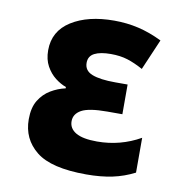

<svg xmlns="http://www.w3.org/2000/svg" viewBox="-69 -625 667 700"><g transform="rotate(10 265.0 -275.0)"><path d="M295 10Q165 10 109.5 -34.5Q54 -79 54 -152Q54 -195 70.5 -222Q87 -249 113 -264.5Q139 -280 167 -286V-291Q147 -298 127 -313.5Q107 -329 93.5 -353.5Q80 -378 80 -412Q80 -483 141 -521.5Q202 -560 299 -560Q346 -560 389 -550Q432 -540 477 -518L428 -404Q397 -421 370 -429.5Q343 -438 308 -438Q269 -438 247.5 -427Q226 -416 226 -391Q226 -362 255.5 -350.5Q285 -339 341 -339H387V-229H331Q263 -229 236 -214Q209 -199 209 -172Q209 -145 234.5 -130Q260 -115 313 -115Q399 -115 473 -157V-28Q434 -8 391.5 1Q349 10 295 10Z"/></g></svg>

Font: Noto Sans Mono Condensed Black
Style: Regular
Weight: 900
Width: 3
Designer: Monotype Design Team
Foundry: Monotype Imaging Inc.
Version: Version 2.014